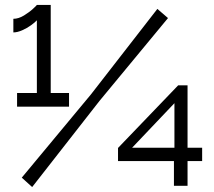

<svg xmlns="http://www.w3.org/2000/svg" viewBox="-20 -751 866 776"><path d="M259 -375V-320H49V-375H129V-669Q122 -661 105.5 -649Q89 -637 69.5 -628.5Q50 -620 34 -620V-675Q55 -675 77 -688.5Q99 -702 114 -716Q129 -730 129 -731H185V-375ZM68 -33 348 -370 616 -715 659 -678 382 -343 110 5ZM683 0V-100H457V-153L700 -406H738V-154H797V-100H738V0ZM514 -154H685V-334Z"/></svg>

Font: Raleway Medium
Style: Regular
Weight: 500
Designer: Matt McInerney, Pablo Impallari, Rodrigo Fuenzalida
Foundry: Matt McInerney, Pablo Impallari, Rodrigo Fuenzalida
Version: Version 4.026